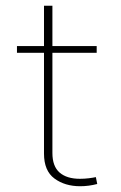

<svg xmlns="http://www.w3.org/2000/svg" viewBox="-20 -644 420 669"><path d="M314 -26.9 318.8 -2.9Q289.1 4.9 259.3 4.9Q206.1 4.9 169.7 -22Q133.3 -48.8 133.3 -108.9V-460H39.1V-483.4H133.3V-624H162.6V-483.4H316.9V-460H162.6V-110.8Q162.6 -64.5 187.7 -42.7Q212.9 -21 258.3 -21Q273.9 -21 289.6 -22.9Q305.2 -24.9 314 -26.9Z"/></svg>

Font: Estedad-FD Thin
Style: Regular
Weight: 100
Designer: Amin Abedi
Version: Version 7.3